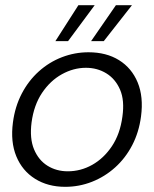

<svg xmlns="http://www.w3.org/2000/svg" viewBox="-20 -710 595 742"><path d="M232 12Q165 12 115.5 -19Q66 -50 43 -106Q20 -162 30 -237Q38 -298 64 -348Q90 -398 130 -434Q170 -470 219.5 -489Q269 -508 322 -508Q391 -508 440 -477.5Q489 -447 512 -391.5Q535 -336 525 -260Q517 -199 491 -149Q465 -99 425 -63Q385 -27 335.5 -7.5Q286 12 232 12ZM242 -48Q292 -48 336.5 -73Q381 -98 412.5 -145Q444 -192 453 -259Q462 -322 444 -363.5Q426 -405 391 -426.5Q356 -448 312 -448Q264 -448 219 -423Q174 -398 142.5 -351Q111 -304 102 -237Q94 -175 111.5 -133Q129 -91 163.5 -69.5Q198 -48 242 -48ZM332 -551 428 -690H490L381 -551ZM194 -551 283 -690H346L243 -551Z"/></svg>

Font: DM Sans 36pt Light
Style: Italic
Weight: 300
Italic angle: -10°
Designer: Colophon Foundry, Jonny Pinhorn
Foundry: Colophon Foundry
Version: Version 4.004;gftools[0.9.30]